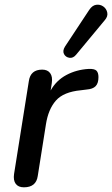

<svg xmlns="http://www.w3.org/2000/svg" viewBox="-20 -792 478 819"><path d="M82 7Q58 7 47 -8Q36 -23 40 -50L103 -446Q110 -495 160 -495Q183 -495 194 -480Q205 -465 201 -438L196 -406Q220 -449 263 -472Q306 -495 358 -498Q383 -499 391.5 -490.5Q400 -482 400 -463Q400 -437 388 -424.5Q376 -412 349 -410L325 -407Q251 -400 218.5 -363Q186 -326 176 -262L141 -41Q134 7 82 7ZM305 -559Q292 -543 276 -545.5Q260 -548 253 -561.5Q246 -575 257 -593L360 -749Q373 -769 390 -771.5Q407 -774 420.5 -764.5Q434 -755 437.5 -738.5Q441 -722 427 -706Z"/></svg>

Font: Nunito SemiBold
Style: Italic
Weight: 600
Italic angle: -9°
Designer: Vernon Adams
Foundry: Vernon Adams
Version: Version 3.601; ttfautohint (v1.8.2.53-6de2)